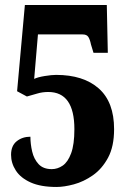

<svg xmlns="http://www.w3.org/2000/svg" viewBox="-20 -734 506 764"><path d="M205 10Q142 10 102 -8Q62 -26 43 -55.5Q24 -85 24 -118Q24 -154 46.5 -172Q69 -190 101 -190Q101 -161 108 -131Q115 -101 133.5 -81Q152 -61 186 -61Q209 -61 229.5 -75Q250 -89 263 -124Q276 -159 276 -220Q276 -368 172 -368Q149 -368 129 -362Q109 -356 87 -350L48 -371L79 -714H405L409 -524H352L342 -557Q338 -577 331.5 -587Q325 -597 309 -597H131L116 -420Q130 -427 158 -431.5Q186 -436 203 -436Q312 -436 373 -382Q434 -328 434 -220Q434 -151 410 -106.5Q386 -62 349.5 -36.5Q313 -11 274 -0.5Q235 10 205 10Z"/></svg>

Font: Noto Serif Thai ExtraCondensed Black
Style: Regular
Weight: 900
Width: 2
Designer: Monotype Design Team
Foundry: Monotype Imaging Inc.
Version: Version 2.002; ttfautohint (v1.8.4.7-5d5b)